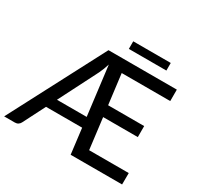

<svg xmlns="http://www.w3.org/2000/svg" viewBox="-182 -1054 1290 1259"><g transform="rotate(30 463.0 -425.0)"><path d="M465.5 -267.5 419.5 -637.5Q406.5 -595.5 390 -561.5L240.5 -267.5ZM888.5 -86.5 888 0H498.5L475 -191.5H201.5L116.5 -24.5Q111 -13.5 100.8 -6.8Q90.5 0 76 0H-5L370.5 -718H888V-631.5H520.5L549 -404H822V-320.5H559.5L588.5 -86.5ZM482 -849.5H766V-792H482Z"/></g></svg>

Font: Lato 2
Style: Regular
Weight: 500
Designer: Lukasz Dziedzic with Adam Twardoch and Botio Nikoltchev
Foundry: tyPoland Lukasz Dziedzic
Version: Version 2.015; 2015-08-06; http://www.latofonts.com/